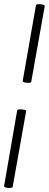

<svg xmlns="http://www.w3.org/2000/svg" viewBox="-26 -757 239 940"><path d="M127 -357Q127 -352 116 -351.5Q105 -351 95 -353.5Q85 -356 85 -360L150 -731Q151 -736 162 -736.5Q173 -737 183.5 -734.5Q194 -732 193 -727ZM36 158Q36 162 25 163Q14 164 4 161.5Q-6 159 -6 154L58 -216Q59 -221 70 -221.5Q81 -222 92 -220Q103 -218 102 -213Z"/></svg>

Font: Cormorant Light
Style: Bold Italic
Weight: 700
Italic angle: -10°
Version: Version 4.000